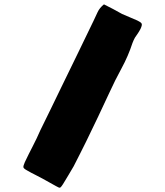

<svg xmlns="http://www.w3.org/2000/svg" viewBox="-20 -827 756 881"><path d="M610 -733Q627 -725 630 -718.5Q633 -712 625 -695Q620 -685 613 -674.5Q606 -664 599 -654Q596 -648 593 -642Q590 -636 588 -630Q568 -569 538 -514Q508 -459 482 -402Q456 -345 429 -289Q402 -233 375 -177Q361 -149 346.5 -120Q332 -91 318 -64Q306 -43 293.5 -22.5Q281 -2 269 18Q260 32 256 34Q252 36 237 27Q222 19 206.5 10Q191 1 176 -7Q160 -16 141.5 -25Q123 -34 106 -44Q89 -53 87.5 -59Q86 -65 94 -83Q111 -119 130 -155.5Q149 -192 165 -229Q189 -278 213 -327Q237 -376 260 -424Q298 -502 335.5 -579Q373 -656 410 -733Q419 -752 428 -771.5Q437 -791 457 -807Q478 -797 499 -785.5Q520 -774 540 -763Q558 -755 575 -748Q592 -741 610 -733Z"/></svg>

Font: Palette Mosaic
Style: Regular
Weight: 400
Designer: Shibuyafont
Version: Version 1.001